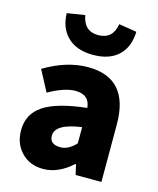

<svg xmlns="http://www.w3.org/2000/svg" viewBox="-126 -940 858 1042"><g transform="rotate(15 303.0 -419.0)"><path d="M92 -37Q47 -85 47 -159Q47 -250 122 -300Q197 -350 363 -368Q357 -441 277 -441Q217 -441 128 -391L66 -508Q191 -583 311 -583Q541 -583 541 -323V0H396L383 -57H379Q300 14 216 14Q139 14 92 -37ZM363 -169V-260Q216 -240 216 -173Q216 -124 277 -124Q321 -124 363 -169ZM172 -706Q124 -754 122 -836L222 -852Q237 -765 317 -765Q399 -765 413 -852L513 -836Q511 -754 464 -706Q413 -654 317 -654Q223 -654 172 -706Z"/></g></svg>

Font: Source Han Sans CN Heavy
Style: Bold
Weight: 900
Designer: Ryoko NISHIZUKA (kana & ideographs); Paul D. Hunt (Latin, Greek & Cyrillic); Wenlong ZHANG (bopomofo); Sandoll Communica
Foundry: Adobe Systems Incorporated
Version: Version 1.000;PS 1;hotconv 1.0.78;makeotf.lib2.5.61930